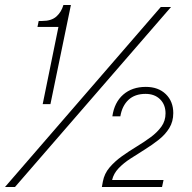

<svg xmlns="http://www.w3.org/2000/svg" viewBox="-41 -749 769 769"><path d="M130 -332 193 -641H109L114 -665H128Q165 -665 185 -683Q205 -701 213 -729H243L161 -332ZM-21 0 603 -721H644L19 0ZM367 0 371 -22Q377 -54 398 -78.5Q419 -103 447 -123Q475 -143 505.5 -161.5Q536 -180 562.5 -199.5Q589 -219 605.5 -242Q622 -265 622 -295Q622 -330 600 -351.5Q578 -373 542 -373Q499 -373 473.5 -349Q448 -325 441 -283H409Q417 -339 452.5 -370Q488 -401 543 -401Q593 -401 623 -372Q653 -343 653 -296Q653 -262 637 -236Q621 -210 595 -189.5Q569 -169 539.5 -150.5Q510 -132 482 -114Q454 -96 434 -75Q414 -54 408 -28H614L608 0Z"/></svg>

Font: Mona Sans ExtraLight
Style: Italic
Weight: 200
Italic angle: -11.6951°
Designer: Deni Anggara
Foundry: GitHub
Version: Version 2.000